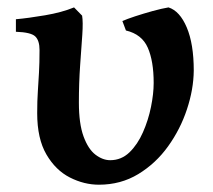

<svg xmlns="http://www.w3.org/2000/svg" viewBox="-20 -489 582 524"><path d="M250 15.1Q209.5 15.1 170.7 -4.6Q131.8 -24.4 106.7 -67.4Q81.5 -110.4 81.5 -180.2Q81.5 -214.8 83.3 -240Q85 -265.1 86.4 -291Q87.9 -316.9 87.9 -352.5Q87.9 -378.4 76.2 -389.6Q64.5 -400.9 23.4 -402.3V-436.5Q57.1 -439.5 103 -447.3Q148.9 -455.1 182.1 -468.8L204.1 -446.3Q207 -429.7 204.6 -394Q202.1 -358.4 198.7 -310.5Q195.3 -262.7 195.3 -209Q195.3 -151.4 208 -116.7Q220.7 -82 240.5 -66.9Q260.3 -51.8 280.8 -51.8Q311 -51.8 333.3 -73.2Q355.5 -94.7 370.1 -127.9Q384.8 -161.1 392.1 -197.3Q399.4 -233.4 399.4 -262.7Q399.4 -322.3 383.3 -358.9Q367.2 -395.5 323.7 -405.8L314 -431.6Q326.2 -437 349.1 -444.6Q372.1 -452.1 397 -459Q421.9 -465.8 439.9 -468.8Q470.7 -459 489.7 -414.1Q508.8 -369.1 508.8 -296.4Q508.3 -245.1 490.2 -190.7Q472.2 -136.2 438.7 -89.6Q405.3 -43 357.4 -13.9Q309.6 15.1 250 15.1Z"/></svg>

Font: Gentium Plus
Style: Bold
Weight: 700
Designer: Victor Gaultney, Annie Olsen, Iska Routamaa, Becca Hirsbrunner
Foundry: SIL International
Version: Version 6.101